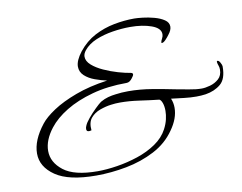

<svg xmlns="http://www.w3.org/2000/svg" viewBox="-76 -752 1148 909"><g transform="rotate(-10 497.5 -297.5)"><path d="M317 53Q185 53 121.5 9.5Q58 -34 58 -98Q58 -162 114 -233Q135 -260 179.5 -289.5Q224 -319 291 -344Q358 -369 445 -381Q417 -387 388 -397.5Q359 -408 339.5 -426Q320 -444 320 -470Q320 -499 350 -538Q385 -582 430 -605.5Q475 -629 524.5 -638.5Q574 -648 622 -648Q636 -648 662.5 -645Q689 -642 717 -634.5Q745 -627 764.5 -614Q784 -601 784 -581Q784 -564 768 -544Q761 -534 750 -522.5Q739 -511 731 -511Q729 -511 729 -514Q729 -520 736 -533Q741 -542 741 -552Q741 -581 698 -596.5Q655 -612 596 -612Q555 -612 511 -605Q467 -598 430 -582.5Q393 -567 371 -540Q359 -525 359 -511Q359 -489 380.5 -470Q402 -451 435 -436Q468 -421 502.5 -411Q537 -401 563 -397Q571 -395 571 -389Q571 -383 562 -372Q549 -354 534 -354Q442 -354 367.5 -333.5Q293 -313 239 -280Q185 -247 154 -207Q112 -153 112 -101Q112 -46 163.5 -6Q215 34 327 34Q370 34 421 26Q472 18 521.5 1.5Q571 -15 610.5 -42Q650 -69 670 -107Q682 -130 687 -151.5Q692 -173 692 -192Q692 -214 686.5 -229.5Q681 -245 673 -249Q627 -254 579 -261Q531 -268 487 -268Q464 -268 443 -265Q418 -262 390 -252Q362 -242 344.5 -221Q327 -200 331 -162Q327 -161 324 -160.5Q321 -160 319 -160Q307 -160 307 -172Q307 -180 311 -188Q316 -201 333 -221.5Q350 -242 369.5 -261Q389 -280 399 -287Q418 -298 436.5 -303Q455 -308 474 -310Q488 -312 503 -313Q518 -314 534 -314Q591 -314 649.5 -304Q708 -294 762 -283Q786 -279 819.5 -272.5Q853 -266 880 -266Q897 -266 920.5 -272.5Q944 -279 962 -295Q980 -311 980 -340Q980 -351 976.5 -359.5Q973 -368 972 -377Q972 -382 974 -382Q981 -384 988 -371.5Q995 -359 995 -353V-350Q995 -292 966 -267.5Q937 -243 893 -236Q871 -233 848 -233Q820 -233 790.5 -236.5Q761 -240 728 -244Q737 -223 737 -199Q737 -148 699 -95Q661 -40 598.5 -7.5Q536 25 462.5 39Q389 53 317 53Z"/></g></svg>

Font: Beau Rivage
Style: Regular
Weight: 400
Designer: Robert E. Leuschke
Foundry: Robert E. Leuschke
Version: Version 1.010; ttfautohint (v1.8.3)